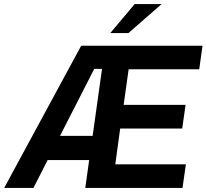

<svg xmlns="http://www.w3.org/2000/svg" viewBox="-48 -921 1012 941"><path d="M-27.5 0H116L185.5 -136.5H389L370 0H846.5L863 -115.5H517L541 -291H845L861.5 -407H558L582.5 -581.5H928.5L944.5 -697H350ZM246 -255 414 -583.5H452L406 -255ZM492.5 -759H581.5L744 -901H612Z"/></svg>

Font: HK Grotesk
Style: Bold Italic
Weight: 700
Italic angle: -16°
Designer: Alfredo Marco Pradil
Foundry: Hanken Design Co.
Version: Version 3.001;FEAKit 1.0